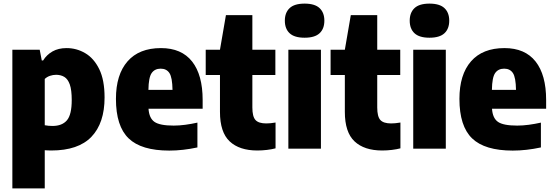

<svg xmlns="http://www.w3.org/2000/svg" viewBox="-20 -824 3068 1064"><path d="M48.5 220V-548.5H200L211.5 -489H219Q238.5 -520.5 271 -539Q303.5 -557.5 349 -557.5Q404.5 -557.5 452.5 -529.2Q500.5 -501 530 -440.8Q559.5 -380.5 559.5 -284Q559.5 -142 486.8 -66Q414 10 264 10Q254.5 10 245.5 9.5Q236.5 9 228 8.5V220ZM271 -126Q324 -126 350.8 -157.2Q377.5 -188.5 377.5 -269.5Q377.5 -325.5 366.8 -355.8Q356 -386 336.5 -397.8Q317 -409.5 291 -409.5Q274 -409.5 257 -403.8Q240 -398 228 -386.5V-130Q237.5 -128 249.2 -127Q261 -126 271 -126Z M918 10.5Q763 10.5 692.8 -57.2Q622.5 -125 622.5 -276Q622.5 -410.5 686.8 -484Q751 -557.5 872 -557.5Q986 -557.5 1044.5 -483.2Q1103 -409 1103 -270V-221.5H803Q806.5 -169 836.2 -148.5Q866 -128 942.5 -128Q973.5 -128 1007 -132.5Q1040.5 -137 1074 -144.5V-7Q993 10.5 918 10.5ZM870.5 -443.5Q837.5 -443.5 820.5 -419.2Q803.5 -395 802.5 -326H936Q935 -394.5 919 -419Q903 -443.5 870.5 -443.5Z M1406 10Q1306.5 10 1252.8 -40.5Q1199 -91 1199 -204V-408.5H1120V-548.5H1199L1232 -740H1378.5V-548.5H1506V-408.5H1378.5V-228.5Q1378.5 -178 1395.8 -159Q1413 -140 1455.5 -140Q1467 -140 1479.5 -141.2Q1492 -142.5 1507 -145V-2Q1486.5 3.5 1459.2 6.8Q1432 10 1406 10Z M1578 0V-548.5H1758.5V0ZM1668 -615Q1611.5 -615 1585 -639.8Q1558.5 -664.5 1558.5 -709.5Q1558.5 -754 1585 -779Q1611.5 -804 1668 -804Q1724.5 -804 1751 -779Q1777.5 -754 1777.5 -709.5Q1777.5 -664.5 1751 -639.8Q1724.5 -615 1668 -615Z M2098 10Q1998.5 10 1944.8 -40.5Q1891 -91 1891 -204V-408.5H1812V-548.5H1891L1924 -740H2070.5V-548.5H2198V-408.5H2070.5V-228.5Q2070.5 -178 2087.8 -159Q2105 -140 2147.5 -140Q2159 -140 2171.5 -141.2Q2184 -142.5 2199 -145V-2Q2178.5 3.5 2151.2 6.8Q2124 10 2098 10Z M2270 0V-548.5H2450.5V0ZM2360 -615Q2303.5 -615 2277 -639.8Q2250.5 -664.5 2250.5 -709.5Q2250.5 -754 2277 -779Q2303.5 -804 2360 -804Q2416.5 -804 2443 -779Q2469.5 -754 2469.5 -709.5Q2469.5 -664.5 2443 -639.8Q2416.5 -615 2360 -615Z M2821.5 10.5Q2666.5 10.5 2596.2 -57.2Q2526 -125 2526 -276Q2526 -410.5 2590.2 -484Q2654.5 -557.5 2775.5 -557.5Q2889.5 -557.5 2948 -483.2Q3006.5 -409 3006.5 -270V-221.5H2706.5Q2710 -169 2739.8 -148.5Q2769.5 -128 2846 -128Q2877 -128 2910.5 -132.5Q2944 -137 2977.5 -144.5V-7Q2896.5 10.5 2821.5 10.5ZM2774 -443.5Q2741 -443.5 2724 -419.2Q2707 -395 2706 -326H2839.5Q2838.5 -394.5 2822.5 -419Q2806.5 -443.5 2774 -443.5Z"/></svg>

Font: Encode Sans SmCnd XBd
Style: Regular
Weight: 800
Width: 4
Designer: Multiple Designers
Foundry: Impallari Type
Version: Version 3.002; ttfautohint (v1.8.3) -l 8 -r 50 -G 200 -x 14 